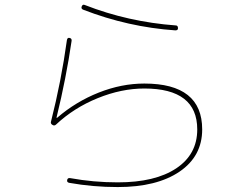

<svg xmlns="http://www.w3.org/2000/svg" viewBox="-20 -757 1040 797"><path d="M198.2 -238.3Q189.5 -243.2 191.4 -251Q234.4 -420.9 257.8 -590.8Q259.8 -601.6 268.6 -599.6Q278.3 -597.7 277.3 -587.9Q254.9 -433.6 214.8 -269.5Q214.8 -267.6 215.8 -267.6Q216.8 -267.6 217.8 -268.6Q294.9 -335 389.6 -372.6Q484.4 -410.2 579.1 -410.2Q819.3 -410.2 819.3 -219.7Q819.3 -108.4 725.1 -44.4Q630.9 19.5 468.8 19.5Q366.2 19.5 267.6 2Q256.8 0 258.8 -9.8Q260.7 -19.5 271.5 -17.6Q368.2 0 468.8 0Q624 0 711.4 -58.1Q798.8 -116.2 798.8 -219.7Q798.8 -389.6 579.1 -389.6Q484.4 -389.6 385.7 -349.6Q287.1 -309.6 212.9 -240.2Q206.1 -233.4 198.2 -238.3ZM325.2 -716.8Q315.4 -720.7 319.3 -730.5Q323.2 -740.2 332 -736.3Q511.7 -666 710 -651.4Q718.8 -651.4 718.8 -639.6Q718.8 -630.9 708 -630.9Q511.7 -644.5 325.2 -716.8Z"/></svg>

Font: Rounded-X Mgen+ 2m thin
Style: Regular
Weight: 100
Designer: [Source Han Sans]
Ryoko NISHIZUKA  (kana & ideographs); Paul D. Hunt (Latin, Greek & Cyrillic); Wenlong ZHANG  (bopomofo
Version: Version 1.059.20150602